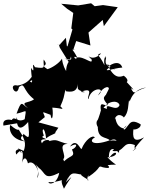

<svg xmlns="http://www.w3.org/2000/svg" viewBox="-56 -1065 914 1174"><path d="M218 -349C209 -384 189 -386 253 -363C261 -314 272 -358 264 -407C322 -404 341 -388 313 -415C336 -468 331 -456 352 -557C309 -535 336 -553 347 -507C415 -495 429 -527 417 -619C430 -524 401 -525 443 -507C494 -498 422 -501 442 -505C527 -536 469 -468 485 -459C499 -536 602 -533 543 -481C581 -548 620 -537 607 -516C578 -458 600 -500 583 -475C584 -473 565 -465 604 -424C584 -409 549 -462 562 -381C596 -454 667 -455 675 -422C656 -376 587 -445 598 -399C548 -417 577 -408 533 -311C543 -340 584 -337 548 -336C512 -320 561 -246 544 -316C530 -208 595 -232 615 -207C501 -167 487 -208 524 -224C512 -244 465 -210 443 -155C437 -143 413 -229 372 -169C427 -200 414 -162 384 -151C409 -98 368 -123 320 -61C367 -39 304 -143 328 -90C360 -110 288 -184 358 -185C291 -201 297 -217 244 -202C256 -210 207 -218 199 -183C233 -158 158 -218 224 -213C228 -220 185 -222 212 -236C193 -283 218 -296 226 -219C261 -247 289 -246 282 -256L301 -284L179 -317ZM44 -349C46 -298 57 -250 116 -319C125 -215 126 -212 85 -249C103 -245 37 -218 101 -200C12 -209 -4 -274 7 -301C60 -254 59 -280 61 -268C107 -201 102 -173 83 -126C119 -141 136 -119 54 -158C95 -94 67 -156 55 -154C73 -149 27 -159 44 -120C69 -155 96 -156 78 -69C87 -102 104 -110 115 -66C154 -96 197 -1 170 23C197 -42 129 -93 182 -38C226 -6 211 39 306 -8C294 58 246 68 240 48C288 56 368 17 362 27C345 29 298 10 335 89C369 26 410 -12 346 50C383 -28 396 -1 450 3C407 -6 513 50 485 36C467 47 489 -16 484 17C569 -40 537 -51 569 -45C536 -51 642 -20 602 -55C677 -66 662 -38 601 -103C685 -107 654 -168 610 -96C607 -147 627 -178 673 -129C661 -148 723 -217 704 -218C669 -190 643 -216 615 -202C645 -229 693 -201 631 -142C711 -129 689 -209 769 -178C756 -131 813 -180 756 -144C761 -135 758 -156 825 -225C761 -190 752 -221 761 -283C740 -264 808 -273 804 -305C725 -351 741 -285 682 -256C749 -290 666 -254 718 -298C697 -253 658 -314 673 -292C644 -322 655 -357 644 -335C664 -386 704 -348 701 -346C733 -378 726 -428 734 -455C738 -411 735 -517 838 -530C763 -509 769 -477 744 -526C757 -521 785 -492 706 -577C680 -545 760 -558 701 -602C681 -595 641 -577 600 -674C676 -617 652 -632 615 -660C598 -656 672 -711 692 -652C632 -648 557 -613 622 -659C561 -665 610 -732 585 -711C603 -732 573 -722 583 -666C544 -744 536 -720 548 -734C589 -757 519 -684 483 -725C511 -696 470 -728 503 -704C517 -661 456 -724 415 -713C405 -690 382 -735 419 -710C400 -736 390 -797 284 -793C384 -800 313 -734 405 -766C336 -741 426 -680 338 -706C415 -698 340 -713 349 -610C379 -609 333 -623 323 -706C306 -678 260 -649 234 -642C181 -676 250 -651 211 -701C206 -658 233 -642 158 -654C129 -707 166 -596 134 -650C133 -598 153 -543 127 -567C136 -578 168 -575 151 -604C151 -643 144 -554 51 -542C-12 -558 47 -459 60 -533C99 -565 79 -515 152 -458C121 -432 61 -448 115 -404C75 -427 78 -461 45 -370C111 -383 105 -408 95 -336C49 -311 34 -361 16 -331C15 -332 -45 -346 -35 -297L59 -313ZM305 -788 310 -773 366 -683 410 -814 497 -787 485 -866 572 -943 579 -905 664 -1021 574 -1034 523 -1027 501 -1045 422 -1032 318 -1042 355 -1011 392 -986 380 -891 387 -885 354 -772 347 -834Z"/></svg>

Font: Hussar Lance
Style: Regular
Weight: 700
Foundry: Cannot Into Space Fonts, PlusOne Fonts
Version: Version 2.27